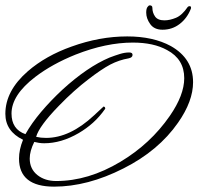

<svg xmlns="http://www.w3.org/2000/svg" viewBox="-25 -671 741 717"><path d="M177 26Q46 26 46 -79Q46 -112 61 -149Q-5 -181 -5 -246Q-5 -332 79 -405Q146 -463 242 -497Q347 -535 450 -535Q547 -535 613 -499Q696 -452 696 -364Q696 -293 640 -213Q567 -108 436 -42Q302 26 177 26ZM185 5Q305 5 425 -67Q537 -134 609 -238Q663 -316 663 -379Q663 -450 599 -484Q549 -512 471 -512Q371 -512 257 -467Q170 -432 107 -384Q18 -316 18 -247Q18 -188 70 -170Q93 -211 128.5 -253Q164 -295 208 -336Q301 -421 384 -456Q405 -464 423 -469.5Q441 -475 456 -475H458Q470 -475 470 -466Q470 -456 455 -453Q420 -447 387 -430Q353 -412 304 -374Q279 -355 251.5 -330.5Q224 -306 195 -276Q157 -237 136 -208Q115 -179 110 -160Q127 -156 147 -156Q236 -156 326 -240Q346 -259 354 -266Q362 -273 361 -273Q368 -273 368 -265Q347 -235 322.5 -213Q298 -191 269 -174Q204 -136 140 -136Q130 -136 120.5 -137.5Q111 -139 103 -141Q86 -107 86 -79Q86 -40 115 -17Q143 5 185 5ZM582 -560Q551 -560 536 -581Q521 -602 521 -624Q521 -638 525.5 -644.5Q530 -651 534 -651Q544 -651 544 -642Q544 -624 554 -609.5Q564 -595 589 -595Q609 -595 632 -604.5Q655 -614 676 -645Q679 -648 683 -648Q690 -648 688 -639Q674 -603 646 -581.5Q618 -560 582 -560Z"/></svg>

Font: Corinthia
Style: Regular
Weight: 400
Designer: Robert E. Leuschke
Foundry: Robert E. Leuschke
Version: Version 1.013; ttfautohint (v1.8.3)